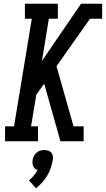

<svg xmlns="http://www.w3.org/2000/svg" viewBox="-20 -755 566 1026"><path d="M7 0V-80H55L150 -655H113V-735H289V-655H241L204 -429L413 -735H526V-655H461L282 -401L373 -80H427V0H303L216 -308L174 -249L146 -80H183V0ZM172 251 135 209Q149 197 161 183Q173 169 181 153Q173 151 167 146Q161 141 157.5 133.5Q154 126 153.5 117.5Q153 109 154 101Q156 90 161 79.5Q166 69 175 61Q184 53 195 50Q206 47 217 47Q228 47 238 50Q248 53 254.5 61Q261 69 262.5 79.5Q264 90 262 101Q258 122 251 143Q244 164 232.5 183.5Q221 203 205.5 220Q190 237 172 251Z"/></svg>

Font: Iosevka Slab Medium
Style: Italic
Weight: 500
Italic angle: -9°
Monospace: yes
Designer: Belleve Invis
Foundry: Belleve Invis
Version: Version 11.1.0; ttfautohint (v1.8.3)